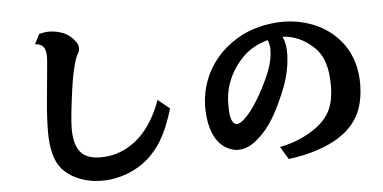

<svg xmlns="http://www.w3.org/2000/svg" viewBox="-55 -910 2109 1056"><g transform="rotate(-5 1000.0 -382.0)"><path d="M192.9 -794.9Q223.6 -803.2 248 -803.2Q272.5 -803.2 292.2 -798.3Q312 -793.5 328.1 -787.1Q345.7 -780.3 363.3 -765.6Q380.9 -751 392.8 -733.6Q404.8 -716.3 404.8 -700.2Q404.8 -689 402.1 -680.9Q399.4 -672.9 392.1 -661.1Q387.7 -654.3 381.1 -634.3Q374.5 -614.3 367.7 -585.4Q360.8 -556.6 355 -522Q351.6 -502.4 347.9 -475.3Q344.2 -448.2 340.3 -418.5Q336.4 -388.7 333.3 -359.1Q330.1 -329.6 328.1 -304.4Q326.2 -279.3 326.2 -262.2Q326.2 -172.4 360.4 -131.1Q394.5 -89.8 470.2 -89.8Q520.5 -89.8 560.8 -102.5Q601.1 -115.2 631.8 -134.5Q662.6 -153.8 684.1 -173.8Q727.1 -213.9 758.8 -266.8Q790.5 -319.8 810.1 -377L875 -324.2Q861.8 -280.3 844.5 -236.1Q827.1 -191.9 802.5 -150.4Q777.8 -108.9 741.2 -71.8Q706.5 -37.1 662.4 -12.2Q618.2 12.7 568.8 25.9Q519.5 39.1 469.2 39.1Q416 39.1 373.3 26.4Q330.6 13.7 299.3 -6.3Q268.1 -26.4 249 -48.8Q220.7 -83 207.8 -134Q194.8 -185.1 194.8 -251Q194.8 -332 204.6 -431.2Q214.4 -530.3 224.1 -642.1Q228.5 -695.3 214.6 -717Q200.7 -738.8 166 -741.2Z M1533.2 -745.1Q1581.1 -745.1 1627.9 -735.4Q1674.8 -725.6 1717.5 -706.3Q1760.3 -687 1794.9 -659.2Q1863.3 -604.5 1895.8 -531Q1928.2 -457.5 1928.2 -370.1Q1928.2 -269.5 1893.1 -199.7Q1857.9 -129.9 1782.2 -81.1Q1730.5 -48.3 1659.7 -24.9Q1588.9 -1.5 1501 9.8L1459 -60.1Q1534.7 -75.2 1594.7 -105.5Q1654.8 -135.7 1691.9 -170.9Q1719.7 -197.3 1736.1 -227.1Q1752.4 -256.8 1759.8 -293.7Q1767.1 -330.6 1767.1 -377Q1767.1 -448.2 1749.8 -500.5Q1732.4 -552.7 1699.2 -584Q1657.7 -624 1612.3 -643.1Q1566.9 -662.1 1525.4 -663.1Q1535.2 -642.1 1539.6 -617.7Q1543.9 -593.3 1543 -564.9Q1541.5 -520 1533 -477.5Q1524.4 -435.1 1508.3 -390.9Q1492.2 -346.7 1467.8 -295.9Q1439 -233.9 1406 -187.3Q1373 -140.6 1328.1 -104Q1304.2 -84.5 1279.3 -74.7Q1254.4 -64.9 1227.1 -64.9Q1210 -64.9 1192.1 -70.8Q1174.3 -76.7 1159.2 -85.9Q1129.4 -105 1111.1 -133.8Q1092.8 -162.6 1083.3 -195.3Q1073.7 -228 1070.6 -260.7Q1067.4 -293.5 1067.9 -320.8Q1069.8 -393.6 1094.2 -459.5Q1118.7 -525.4 1164.8 -580.8Q1210.9 -636.2 1277.8 -676.8Q1316.4 -700.7 1360.1 -715.6Q1403.8 -730.5 1448.2 -737.8Q1492.7 -745.1 1533.2 -745.1ZM1206.1 -231Q1211.9 -217.3 1218.8 -212.2Q1225.6 -207 1232.9 -207Q1240.7 -207 1250.2 -211.2Q1259.8 -215.3 1274.9 -229Q1292.5 -244.6 1312.3 -270Q1332 -295.4 1351.6 -327.1Q1371.1 -358.9 1388.2 -392.1Q1412.6 -439.9 1426.8 -476.1Q1440.9 -512.2 1447 -542Q1453.1 -571.8 1453.1 -600.1Q1453.1 -612.8 1450.4 -626.5Q1447.8 -640.1 1442.4 -651.9Q1406.7 -642.1 1373.5 -625Q1340.3 -607.9 1314.9 -585Q1283.7 -556.6 1256.3 -516.6Q1229 -476.6 1212.4 -426.3Q1195.8 -376 1195.8 -316.9Q1195.8 -285.6 1198 -265.1Q1200.2 -244.6 1206.1 -231Z"/></g></svg>

Font: BIZ UDMincho
Style: Bold
Weight: 700
Monospace: yes
Designer: TypeBank Co., Ltd.
Foundry: Morisawa Inc.
Version: Version 1.06